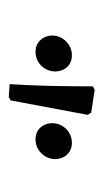

<svg xmlns="http://www.w3.org/2000/svg" viewBox="81 -820 236 438"><g transform="rotate(90 199.0 -601.0)"><path d="M201 -503 209 -507 242 -683 237 -691 185 -699 177 -695C177 -632 176 -569 172 -505ZM98 -564C124 -564 143 -585 143 -609C143 -628 131 -647 106 -647C81 -647 61 -626 61 -602C61 -584 74 -564 98 -564ZM298 -564C323 -564 343 -585 343 -609C343 -628 330 -647 306 -647C280 -647 261 -626 261 -602C261 -584 273 -564 298 -564Z"/></g></svg>

Font: Alegreya SC
Style: Regular
Weight: 400
Designer: Juan Pablo del Peral
Foundry: Huerta Tipografica
Version: Version 2.007;PS 002.007;hotconv 1.0.88;makeotf.lib2.5.64775